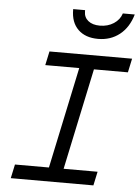

<svg xmlns="http://www.w3.org/2000/svg" viewBox="-59 -918 703 963"><g transform="rotate(5 293.0 -436.0)"><path d="M32 0 47 -70H218L326 -580H155L170 -650H586L571 -580H400L292 -70H463L448 0ZM407 -734Q343 -734 306.5 -769.5Q270 -805 270 -869V-872H330V-865Q330 -836 351.5 -818.5Q373 -801 410 -801Q450 -801 480 -820.5Q510 -840 520 -872H580Q561 -806 515.5 -770Q470 -734 407 -734Z"/></g></svg>

Font: Sometype Mono
Style: Italic
Weight: 400
Italic angle: -12°
Monospace: yes
Designer: Ryoichi Tsunekawa
Foundry: Dharma Type
Version: Version 1.000; ttfautohint (v1.8.3)